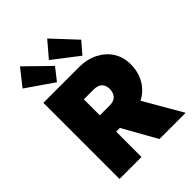

<svg xmlns="http://www.w3.org/2000/svg" viewBox="-271 -1113 1248 1248"><g transform="rotate(-45 353.5 -489.0)"><path d="M80 0V-700H408Q481 -700 538 -671Q595 -642 627 -592Q659 -542 659 -477Q659 -403 626 -347.5Q593 -292 536 -263L688 0H447L316 -233H282V0ZM282 -383H374Q411 -383 430 -403.5Q449 -424 449 -460Q449 -493 429.5 -511.5Q410 -530 370 -530H282ZM476 -737 302 -871 393 -978 544 -816ZM237 -732 50 -861 140 -975 303 -816Z"/></g></svg>

Font: Lexend Black
Style: Regular
Weight: 900
Designer: Bonnie Shaver-Troup, Thomas Jockin
Foundry: Lexend
Version: Version 1.007; ttfautohint (v1.8.3)